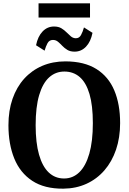

<svg xmlns="http://www.w3.org/2000/svg" viewBox="-20 -1120 771 1151"><path d="M360.2 11Q246.5 12.1 173.5 -35.9Q100.4 -84 65.5 -170.1Q30.6 -256.2 30.6 -369.3Q30.6 -457.1 55.2 -527.7Q79.8 -598.3 125.3 -648.5Q170.9 -698.6 233.6 -725.4Q296.3 -752.1 372.4 -752.1Q485.5 -751.7 558 -706.2Q630.5 -660.7 665.3 -577.8Q700.1 -494.9 700.1 -382.4Q700.1 -294.9 675.6 -222.9Q651.1 -150.9 605.9 -98.8Q560.7 -46.7 498.3 -18.2Q435.9 10.2 360.2 11ZM364.1 -50Q416.9 -50 455.6 -87.5Q494.2 -125 515.4 -199Q536.6 -272.9 536.6 -381.7Q536.6 -488 516.5 -556.3Q496.4 -624.7 458.2 -657.9Q420 -691.1 366 -691.1Q313.1 -691.1 274.5 -656.1Q235.9 -621.1 214.8 -549.7Q193.7 -478.4 193.7 -369.7Q193.7 -263.9 214 -192.9Q234.2 -121.9 272.3 -85.9Q310.4 -50 364.1 -50ZM427.2 -810.4Q400.9 -810.4 383.5 -821.1Q366.1 -831.7 353.2 -845.5Q340.3 -859.2 327.4 -869.9Q314.6 -880.6 297.4 -880.6Q275.6 -880.6 265.1 -861.5Q254.7 -842.4 247.3 -816.3L196.1 -848.7Q206.8 -901.8 235.4 -931.5Q263.9 -961.1 303.8 -961.1Q330.3 -961.1 347.8 -950.6Q365.3 -940.1 378.8 -926.3Q392.3 -912.5 405.1 -901.8Q417.9 -891.1 434 -890.7Q455.1 -890.4 465.6 -909.9Q476.2 -929.5 483.4 -955.6L534.6 -923.2Q523.9 -869.9 495.5 -840.1Q467.1 -810.4 427.2 -810.4ZM519.6 -1100.1V-1014.9H211.1V-1100.1Z"/></svg>

Font: Merriweather Light
Style: Regular
Weight: 300
Version: Version 2.100